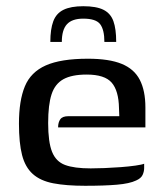

<svg xmlns="http://www.w3.org/2000/svg" viewBox="-20 -592 520 618"><path d="M248 -572Q290 -572 313 -560.5Q336 -549 345 -524Q354 -499 354 -457H316Q316 -496 302.5 -514Q289 -532 248 -532Q212 -532 195.5 -514Q179 -496 179 -457H142Q142 -498 151.5 -523.5Q161 -549 184.5 -560.5Q208 -572 248 -572ZM254 6Q193 6 151.5 -2Q110 -10 85.5 -32Q61 -54 51 -93Q41 -132 41 -194Q41 -268 60 -314Q79 -360 127.5 -381.5Q176 -403 263 -403Q331 -403 371.5 -386.5Q412 -370 430 -335Q448 -300 448 -246V-182H167Q167 -198 174 -208Q181 -218 200 -218H364L363 -244Q362 -300 339.5 -326Q317 -352 259 -352Q211 -352 184 -337Q157 -322 146 -288.5Q135 -255 135 -196Q135 -135 147.5 -103.5Q160 -72 189.5 -61Q219 -50 272 -50Q291 -50 316.5 -51Q342 -52 368.5 -54Q395 -56 416 -59Q437 -62 444 -65V-51Q444 -40 439 -29Q434 -18 418 -11Q397 -1 356.5 2.5Q316 6 254 6Z"/></svg>

Font: Genos Thin Medium
Style: Regular
Weight: 500
Version: Version 1.010